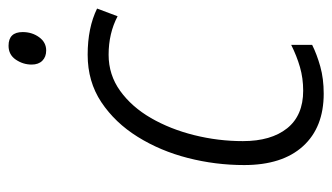

<svg xmlns="http://www.w3.org/2000/svg" viewBox="-184 -583 777 449"><g transform="rotate(-90 204.5 -358.5)"><path d="M210 10Q131 10 87 -38.5Q43 -87 43 -176Q43 -243 59.5 -307.5Q76 -372 109 -425Q142 -478 190 -510Q238 -542 301 -542Q364 -542 409 -520L391 -472Q351 -493 301 -493Q254 -493 216.5 -466Q179 -439 153 -394Q127 -349 113 -293Q99 -237 99 -179Q99 -113 129 -75.5Q159 -38 217 -38Q246 -38 272 -45.5Q298 -53 324 -66V-17Q302 -6 273.5 2Q245 10 210 10ZM311 -639Q296 -639 287 -648Q278 -657 278 -673Q278 -693 289.5 -710Q301 -727 322 -727Q354 -727 354 -694Q354 -672 342 -655.5Q330 -639 311 -639Z"/></g></svg>

Font: Noto Sans SemiCondensed Light
Style: Italic
Weight: 300
Width: 4
Italic angle: -12°
Designer: Monotype Design Team
Foundry: Monotype Imaging Inc.
Version: Version 2.013; ttfautohint (v1.8.4.7-5d5b)